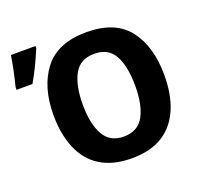

<svg xmlns="http://www.w3.org/2000/svg" viewBox="-161 -896 1101 1052"><g transform="rotate(-20 389.5 -369.5)"><path d="M757.8 -357.9C757.8 -468.8 732.4 -557.6 681.2 -624.5C629.9 -691.4 547.9 -725.1 436 -725.1C324.7 -725.1 242.7 -691.9 190.4 -625C138.2 -558.1 111.8 -469.7 111.8 -358.9C111.8 -285.2 123.5 -220.2 146.5 -165C192.9 -54.2 287.1 9.8 435.1 9.8C509.8 9.8 570.8 -5.4 618.7 -36.1C713.9 -97.2 757.8 -211.4 757.8 -357.9ZM282.2 -357.9C282.2 -432.6 293.9 -491.7 317.9 -534.7C341.3 -577.6 380.9 -599.1 436 -599.1C490.7 -599.1 529.8 -577.6 553.2 -534.7C576.2 -491.7 587.9 -432.6 587.9 -357.9C587.9 -283.2 576.2 -224.6 552.7 -181.6C528.8 -138.7 489.7 -117.2 435.1 -117.2C380.9 -117.2 342.3 -138.7 318.4 -181.6C294.4 -224.6 282.2 -283.2 282.2 -357.9ZM62 -559.1C98.6 -621.6 127 -685.1 148.9 -737.3V-749H5.4C-1.5 -699.2 -19 -620.1 -30.8 -574.2V-559.1Z"/></g></svg>

Font: Avrile Sans
Style: Bold
Weight: 700
Designer: Monotype Design Team, Google (font), Stefan Peev (BGR Cyrillic), Cristiano Sobral (main changes)
Foundry: The Avrile Sans Project Authors
Version: Version 3.110